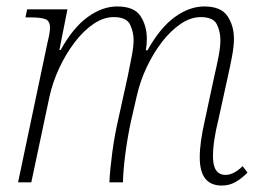

<svg xmlns="http://www.w3.org/2000/svg" viewBox="-20 -565 817 595"><path d="M667 10Q599 10 599 -77Q599 -101 603 -129.5Q607 -158 615 -193L644 -328Q651 -358 657 -388.5Q663 -419 663 -441Q663 -467 652 -489.5Q641 -512 602 -512Q571 -512 540 -491Q509 -470 482 -435Q455 -400 434.5 -356.5Q414 -313 404 -268L386 -190Q376 -144 369 -92.5Q362 -41 361 0H319Q321 -41 328 -93Q335 -145 346 -193L376 -329Q382 -358 388 -389.5Q394 -421 394 -441Q394 -466 383 -489Q372 -512 332 -512Q301 -512 270 -491Q239 -470 211.5 -434Q184 -398 163.5 -354Q143 -310 133 -264L77 0H36L127 -432Q131 -448 133 -460Q135 -472 135 -479Q135 -500 121 -505.5Q107 -511 77 -511H59L64 -536H189L164 -410H168Q206 -479 251.5 -512Q297 -545 343 -545Q396 -545 415.5 -515Q435 -485 435 -445Q435 -428 432 -409H437Q476 -479 521.5 -512Q567 -545 613 -545Q665 -545 685 -515Q705 -485 705 -445Q705 -422 699 -390Q693 -358 687 -332L657 -195Q649 -163 644.5 -134Q640 -105 640 -80Q640 -23 679 -23Q704 -23 732 -50L747 -30Q729 -12 710 -1Q691 10 667 10Z"/></svg>

Font: Noto Serif SemiCondensed ExtraLight
Style: Italic
Weight: 200
Width: 4
Italic angle: -12°
Designer: Monotype Design Team
Foundry: Monotype Imaging Inc.
Version: Version 2.013